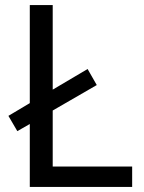

<svg xmlns="http://www.w3.org/2000/svg" viewBox="-20 -734 564 754"><path d="M97 0V-247L48 -219L13 -279L97 -329V-714H187V-382L324 -463L360 -400L187 -300V-80H499V0Z"/></svg>

Font: Noto Sans Rejang
Style: Regular
Weight: 400
Designer: Monotype Design Team
Foundry: Monotype Imaging Inc.
Version: Version 2.001; ttfautohint (v1.8.4.7-5d5b)